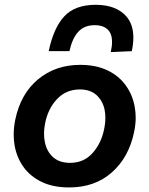

<svg xmlns="http://www.w3.org/2000/svg" viewBox="-20 -788 638 820"><path d="M275.5 12.5Q206 12.5 157 -11.5Q108 -35.5 79.2 -76.5Q50.5 -117.5 42 -169Q38.5 -191 38.5 -213.5Q38.5 -244 45 -276Q68 -387.5 142.5 -449.2Q217 -511 322.5 -511Q390 -511 439 -487.5Q488 -464 517.2 -423.2Q546.5 -382.5 555.5 -331Q559.5 -308.5 559.5 -285.5Q559.5 -255 552.5 -223Q530 -115.5 457.5 -51.5Q385 12.5 275.5 12.5ZM279.5 -92.5Q338 -92.5 375.2 -134.2Q412.5 -176 424.5 -235.5Q430 -261 430 -284.5Q430 -303 426.5 -320.5Q418 -359 391.5 -382.5Q365 -406 321 -406Q263 -406 224.2 -365.5Q185.5 -325 173 -263Q168 -239.5 168 -217.5Q168 -197.5 172 -179.5Q180 -140.5 207 -116.5Q234 -92.5 279.5 -92.5ZM453 -565.5Q458.5 -590 458.5 -609Q458.5 -636.5 447.5 -653Q428.5 -680.5 384.5 -680.5Q340 -680.5 314.2 -652.2Q288.5 -624 276.5 -569.5H188Q209 -669.5 254.8 -718.5Q300.5 -767.5 389 -767.5Q476 -767.5 520 -717.5Q549.5 -683.5 549.5 -627.5Q549.5 -601 543 -569.5Z"/></svg>

Font: Heraclito SemiBold
Style: Italic
Weight: 600
Italic angle: -12°
Designer: Kostas Bartsokas (font) & Cristiano Sobral (main changes)
Foundry: Kostas Bartsokas (font) & Cristiano Sobral (main changes)
Version: Version 1.00;July 8, 2020;FontCreator 13.0.0.2655 64-bit